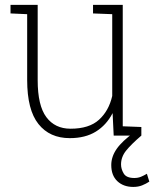

<svg xmlns="http://www.w3.org/2000/svg" viewBox="-20 -548 632 776"><path d="M262.2 10.3Q180.7 10.3 135.3 -46.9Q89.8 -104 89.8 -224.6V-490.7L22.5 -493.7V-528.3H89.8H132.3V-223.6Q132.3 -121.6 167.2 -74.7Q202.1 -27.8 265.1 -27.8Q340.3 -27.8 380.1 -64Q419.9 -100.1 433.6 -160.2V-490.7L356 -493.7V-528.3H433.6H476.1V-37.6L551.3 -34.7V0H439.5L435.1 -90.8Q410.2 -42.5 367.4 -16.1Q324.7 10.3 262.2 10.3ZM518.6 207.5Q479 207.5 454.3 184.3Q429.7 161.1 429.7 119.1Q429.7 85.4 451.4 54Q473.1 22.5 523.9 -14.2L551.3 0Q509.8 35.6 489.5 61Q469.2 86.4 469.2 116.7Q469.2 135.3 480 153.3Q490.7 171.4 522.9 171.4Q537.6 171.4 549.6 166.5Q561.5 161.6 573.7 154.3L583.5 186Q570.3 194.8 554.4 201.2Q538.6 207.5 518.6 207.5Z"/></svg>

Font: Roboto Slab ExtraLight
Style: Regular
Weight: 250
Designer: Google
Version: Version 2.000; ttfautohint (v1.8.1.43-b0c9)